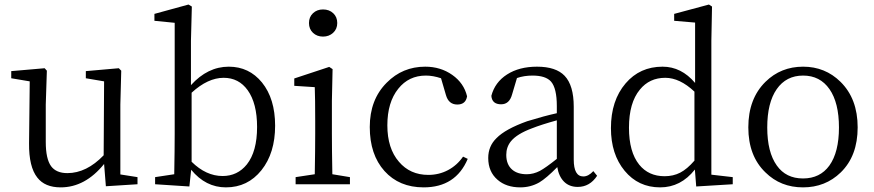

<svg xmlns="http://www.w3.org/2000/svg" viewBox="-20 -808 3832 842"><path d="M246.1 13.7Q176.8 13.7 143.6 -29.3Q106.4 -76.2 107.4 -179.7L110.4 -451.2L29.3 -464.8V-496.1L175.8 -508.8L185.5 -498L180.7 -349.6V-185.5Q180.7 -111.3 204.1 -79.1Q226.6 -48.8 275.4 -48.8Q359.4 -48.8 434.6 -127L436.5 -451.2L356.4 -464.8V-496.1L501 -508.8L511.7 -498L507.8 -349.6V-43L583 -31.2V0L444.3 8.8L436.5 -88.9Q353.5 13.7 246.1 13.7Z M970.7 13.7Q881.8 13.7 818.4 -63.5L810.5 9.8L660.2 0V-31.2L744.1 -43.9Q746.1 -151.4 746.1 -222.7V-708L657.2 -716.8V-747.1L806.6 -788.1L821.3 -779.3L817.4 -628.9V-434.6Q890.6 -515.6 983.4 -515.6Q1072.3 -515.6 1128.9 -446.3Q1186.5 -375 1186.5 -256.8Q1186.5 -136.7 1126.5 -61.5Q1066.4 13.7 970.7 13.7ZM956.1 -36.1Q1021.5 -36.1 1062.5 -86.9Q1107.4 -143.6 1107.4 -251Q1107.4 -354.5 1066.4 -412.1Q1027.3 -466.8 960.9 -466.8Q891.6 -466.8 820.3 -401.4V-98.6Q883.8 -36.1 956.1 -36.1Z M1276.4 0V-31.2L1360.4 -43.9Q1362.3 -151.4 1362.3 -222.7V-277.3Q1362.3 -377 1360.4 -425.8L1270.5 -431.6V-463.9L1423.8 -514.6L1438.5 -504.9L1435.5 -366.2V-222.7Q1435.5 -151.4 1437.5 -43.9L1514.6 -31.2V0ZM1396.5 -766.6Q1423.8 -766.6 1441.4 -750Q1459 -733.4 1459 -707Q1459 -680.7 1440.9 -664.1Q1422.9 -647.5 1396.5 -647.5Q1370.1 -647.5 1352.5 -664.1Q1335 -680.7 1335 -707Q1335 -733.4 1352.5 -750Q1370.1 -766.6 1396.5 -766.6Z M1837.9 13.7Q1730.5 13.7 1666 -58.1Q1601.6 -129.9 1601.6 -251Q1601.6 -371.1 1675.8 -445.3Q1745.1 -515.6 1844.7 -515.6Q1912.1 -515.6 1963.4 -479.5Q2014.6 -443.4 2028.3 -385.7Q2022.5 -349.6 1985.4 -349.6Q1947.3 -349.6 1935.5 -391.6L1914.1 -464.8Q1878.9 -476.6 1847.7 -476.6Q1772.5 -476.6 1726.6 -418.9Q1678.7 -359.4 1678.7 -258.3Q1678.7 -157.2 1729.5 -98.6Q1778.3 -41 1858.4 -41Q1905.3 -41 1944.8 -62Q1984.4 -83 2010.7 -121.1L2031.2 -111.3Q1978.5 13.7 1837.9 13.7Z M2261.7 13.7Q2200.2 13.7 2162.1 -19.5Q2121.1 -54.7 2121.1 -115.2Q2121.1 -167 2157.2 -202.1Q2196.3 -242.2 2292 -276.4Q2368.2 -299.8 2421.9 -311.5V-342.8Q2421.9 -420.9 2396.5 -450.2Q2373 -476.6 2315.4 -476.6Q2278.3 -476.6 2247.1 -465.8L2225.6 -393.6Q2213.9 -350.6 2177.7 -350.6Q2137.7 -350.6 2134.8 -387.7Q2150.4 -447.3 2203.6 -481.4Q2256.8 -515.6 2335 -515.6Q2418 -515.6 2456.1 -475.6Q2496.1 -433.6 2496.1 -339.8V-108.4Q2496.1 -34.2 2538.1 -34.2Q2560.5 -34.2 2582 -57.6L2598.6 -37.1Q2566.4 11.7 2513.7 11.7Q2476.6 11.7 2453.6 -11.2Q2430.7 -34.2 2423.8 -75.2Q2376 -26.4 2344.7 -7.8Q2306.6 13.7 2261.7 13.7ZM2290 -43.9Q2319.3 -43.9 2347.7 -58.6Q2373 -72.3 2421.9 -111.3V-280.3Q2354.5 -261.7 2312.5 -245.1Q2247.1 -220.7 2220.7 -188.5Q2200.2 -163.1 2200.2 -128.9Q2200.2 -86.9 2225.6 -64.5Q2249 -43.9 2290 -43.9Z M2875 13.7Q2779.3 13.7 2719.2 -59.1Q2659.2 -131.8 2659.2 -246.1Q2659.2 -367.2 2723.6 -442.4Q2786.1 -515.6 2885.7 -515.6Q2967.8 -515.6 3028.3 -444.3V-709L2936.5 -716.8V-747.1L3088.9 -788.1L3102.5 -779.3L3099.6 -629.9V-42L3193.4 -31.2V0L3033.2 9.8L3027.3 -64.5Q2965.8 13.7 2875 13.7ZM2894.5 -35.2Q2932.6 -35.2 2962.9 -50.8Q2993.2 -66.4 3025.4 -103.5V-406.2Q2960.9 -466.8 2897.5 -466.8Q2828.1 -466.8 2786.1 -415Q2738.3 -357.4 2738.3 -248Q2738.3 -141.6 2783.2 -85.9Q2824.2 -35.2 2894.5 -35.2Z M3336.9 -51.8Q3261.7 -124 3261.7 -249.5Q3261.7 -375 3336.9 -449.2Q3404.3 -515.6 3502 -515.6Q3598.6 -515.6 3666 -449.2Q3741.2 -375 3741.2 -249.5Q3741.2 -124 3667 -51.8Q3599.6 13.7 3501.5 13.7Q3403.3 13.7 3336.9 -51.8ZM3617.2 -82Q3659.2 -140.6 3659.2 -249Q3659.2 -357.4 3617.7 -417Q3576.2 -476.6 3502 -476.6Q3427.7 -476.6 3386.2 -417Q3344.7 -357.4 3344.7 -249Q3344.7 -140.6 3386.7 -82Q3426.8 -25.4 3501.5 -25.4Q3576.2 -25.4 3617.2 -82Z"/></svg>

Font: Bpmf GenYo Min R
Style: R
Weight: 400
Foundry: But Ko
Version: Version 1.320